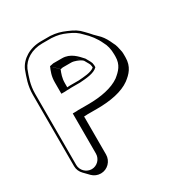

<svg xmlns="http://www.w3.org/2000/svg" viewBox="-198 -877 1092 1156"><g transform="rotate(-30 348.0 -299.0)"><path d="M169 136C215 136 252 98 252 52V-212C259 -212 267 -212 275 -213H344C437 -213 520 -229 574 -268C612 -297 646 -331 646 -396V-410C646 -418 646 -426 645 -435C639 -463 636 -485 623 -507C612 -532 599 -556 581 -576L546 -611C534 -624 522 -639 509 -651C485 -678 460 -692 422 -708C387 -723 361 -731 318 -734H254C173 -734 111 -693 86 -637C69 -591 50 -543 50 -478V17C50 40 60 61 75 76L110 112C125 127 146 136 169 136ZM237 -564H238L273 -529L288 -532H347C368 -532 399 -519 414 -508L420 -502C426 -489 437 -475 442 -461V-459L444 -449V-441C443 -440 443 -440 442 -440C418 -421 371 -419 332 -416H281C272 -416 263 -416 255 -415H252V-443C252 -479 262 -505 272 -529ZM408 -515 382 -541C391 -533 400 -524 408 -515ZM255 -400H256C264 -401 272 -401 281 -401H333C375 -404 433 -407 459 -435V-450L457 -461V-464C451 -481 440 -496 433 -510C405 -541 370 -582 312 -582H251C246 -581 241 -580 237 -579L226 -577C214 -549 202 -521 202 -478V-399H227C236 -400 245 -400 255 -400ZM217 -262H202V17C202 55 171 86 134 86C97 86 65 55 65 17V-478C65 -539 83 -586 100 -631C123 -682 179 -719 254 -719H318C361 -716 383 -710 417 -695C454 -679 474 -666 498 -640C529 -611 556 -577 575 -535C588 -513 596 -481 596 -445V-431C596 -373 566 -344 530 -315C479 -279 400 -263 309 -263H239C231 -262 224 -262 217 -262Z"/></g></svg>

Font: Blanket
Style: Poster
Weight: 900
Foundry: Cannot Into Space Fonts
Version: Version 0.9